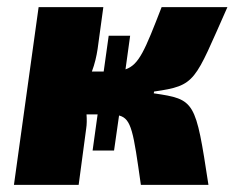

<svg xmlns="http://www.w3.org/2000/svg" viewBox="-20 -517 656 537"><path d="M410 -256 411 -261C529 -278 523 -288 616 -497H432C385 -376 369 -336 331 -323L344 -417H284L270 -317H237C245 -338 250 -360 253 -380L269 -497H88L19 0H200L221 -157C223 -169 223 -183 222 -197H253L239 -96H299L313 -194C348 -185 353 -148 374 0H563C527 -235 526 -239 410 -256Z"/></svg>

Font: Exo 2 Extra Bold
Style: Italic
Weight: 800
Italic angle: -8°
Designer: Natanael Gama
Version: Version 1.001;PS 001.001;hotconv 1.0.88;makeotf.lib2.5.64775